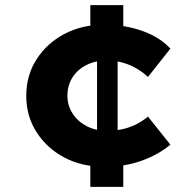

<svg xmlns="http://www.w3.org/2000/svg" viewBox="-20 -726 741 746"><path d="M385 -78Q298 -78 230 -114Q162 -150 122 -212.5Q82 -275 82 -354Q82 -433 122 -495.5Q162 -558 230 -594Q298 -630 385 -630Q466 -630 534 -605.5Q602 -581 642 -537L555 -427Q537 -444 512 -459Q487 -474 457.5 -482.5Q428 -491 396 -491Q351 -491 316 -473.5Q281 -456 261.5 -425Q242 -394 242 -354Q242 -316 262 -285Q282 -254 316.5 -236Q351 -218 396 -218Q433 -218 462 -225.5Q491 -233 514 -245.5Q537 -258 555 -273L642 -164Q597 -126 531.5 -102Q466 -78 385 -78ZM331 0V-108L357 -146V-556L331 -606V-706H459V-605L437 -559V-143L459 -107V0Z"/></svg>

Font: Lexend Exa
Style: Bold
Weight: 700
Designer: Bonnie Shaver-Troup, Thomas Jockin
Foundry: Lexend
Version: Version 1.007